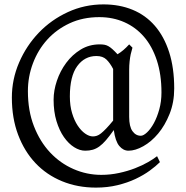

<svg xmlns="http://www.w3.org/2000/svg" viewBox="-20 -671 847 874"><path d="M773 -268Q773 -205 752 -152.5Q731 -100 700 -63Q669 -26 632.5 -5.5Q596 15 565 15Q541 15 523 -6.5Q505 -28 498 -79Q478 -51 462.5 -33Q447 -15 432.5 -4.5Q418 6 402.5 10.5Q387 15 368 15Q343 15 317.5 -1Q292 -17 271 -47Q250 -77 237 -120Q224 -163 224 -217Q224 -259 239 -303.5Q254 -348 281.5 -385Q309 -422 347.5 -445.5Q386 -469 434 -469Q445 -469 454.5 -467.5Q464 -466 473 -461Q482 -456 492 -447Q502 -438 515 -424Q542 -440 568 -469L583 -454Q579 -440 575 -424Q572 -410 570 -391.5Q568 -373 568 -353V-139Q568 -95 583 -74Q598 -53 621 -53Q633 -53 649.5 -68.5Q666 -84 680.5 -110.5Q695 -137 705 -173Q715 -209 715 -250Q715 -332 694 -396Q673 -460 635.5 -503.5Q598 -547 546 -570Q494 -593 432 -593Q357 -593 297 -565Q237 -537 195 -490.5Q153 -444 130 -383Q107 -322 107 -256Q107 -167 134.5 -96.5Q162 -26 208 23Q254 72 314.5 98.5Q375 125 441 125Q482 125 521.5 116.5Q561 108 594.5 95Q628 82 654 67Q680 52 695 40L708 67Q690 85 662 105.5Q634 126 597 143.5Q560 161 514.5 172Q469 183 417 183Q333 183 262.5 154Q192 125 141.5 71.5Q91 18 62.5 -57.5Q34 -133 34 -227Q34 -310 67 -386.5Q100 -463 156.5 -522Q213 -581 289 -616Q365 -651 451 -651Q524 -651 583.5 -626.5Q643 -602 685 -553.5Q727 -505 750 -433.5Q773 -362 773 -268ZM495 -357Q481 -384 464.5 -400Q448 -416 419 -416Q365 -416 331.5 -370Q298 -324 298 -232Q298 -190 308 -156.5Q318 -123 333.5 -99.5Q349 -76 367.5 -63Q386 -50 403 -50Q412 -50 421 -53Q430 -56 440 -64Q450 -72 463.5 -86Q477 -100 495 -122Z"/></svg>

Font: Kalpurush
Style: Regular
Weight: 400
Designer: Md. Tanbin Islam Siyam
Foundry: Tanbin Islam Siyam
Version: Version 0.258